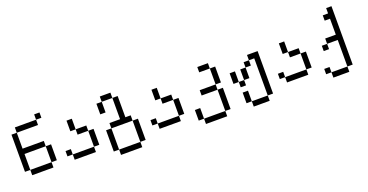

<svg xmlns="http://www.w3.org/2000/svg" viewBox="-33 -1312 4067 2124"><g transform="rotate(-20 2000.0 -250.0)"><path d="M437.5 -562.5V-625H375V-562.5H125V-500H62.5V-62.5H125V0H375V-62.5H125V-250H375V-62.5H437.5V-250H375V-312.5H125V-500H375V-562.5Z M625 -62.5V0H875V-62.5ZM625 -62.5V-125H562.5V-62.5ZM875 -62.5H937.5V-250H875ZM875 -250V-312.5H750V-250ZM750 -312.5Q750 -312.5 750 -437.5H687.5Q687.5 -437.5 687.5 -312.5Z M1125 62.5V125H1375V62.5ZM1125 62.5Q1125 62.5 1125 -187.5H1062.5Q1062.5 -187.5 1062.5 62.5ZM1375 62.5H1437.5Q1437.5 62.5 1437.5 -187.5H1375Q1375 -187.5 1375 62.5ZM1125 -187.5H1375V-250H1312.5Q1312.5 -250 1312.5 -500H1250Q1250 -500 1250 -250H1125ZM1062.5 -500Q1062.5 -500 1062.5 -375H1125Q1125 -375 1125 -500ZM1125 -500H1250V-562.5H1125Z M1625 -62.5V0H1875V-62.5ZM1625 -62.5V-125H1562.5V-62.5ZM1875 -62.5H1937.5V-250H1875ZM1875 -250V-312.5H1750V-250ZM1750 -312.5Q1750 -312.5 1750 -437.5H1687.5Q1687.5 -437.5 1687.5 -312.5Z M2125 62.5V125H2375V62.5ZM2125 62.5Q2125 62.5 2125 -62.5H2062.5Q2062.5 -62.5 2062.5 62.5ZM2375 62.5H2437.5Q2437.5 62.5 2437.5 -187.5H2375Q2375 -187.5 2375 62.5ZM2375 -187.5V-250H2187.5V-187.5ZM2375 -250H2437.5V-437.5H2375ZM2375 -437.5V-500H2250V-437.5Z M2687.5 62.5V125H2875V62.5ZM2687.5 62.5Q2687.5 62.5 2687.5 -62.5H2625Q2625 -62.5 2625 62.5ZM2875 62.5H2937.5Q2937.5 62.5 2937.5 -437.5H2812.5V-375H2750V-312.5H2687.5Q2687.5 -312.5 2687.5 -187.5H2625V-125H2687.5V-187.5H2750Q2750 -187.5 2750 -312.5H2812.5V-375H2875ZM2625 -187.5Q2625 -187.5 2625 -312.5H2562.5Q2562.5 -312.5 2562.5 -187.5Z M3125 -62.5V0H3375V-62.5ZM3125 -62.5V-125H3062.5V-62.5ZM3375 -62.5H3437.5V-250H3375ZM3375 -250V-312.5H3250V-250ZM3250 -312.5Q3250 -312.5 3250 -437.5H3187.5Q3187.5 -437.5 3187.5 -312.5Z M3625 62.5V125H3812.5V62.5ZM3625 62.5V0H3562.5V62.5ZM3812.5 62.5H3875V-625H3812.5V-562.5H3750V-500H3812.5V-312.5H3687.5V-250H3625V-187.5H3687.5V-250H3812.5Z"/></g></svg>

Font: UnifontExMono
Style: Regular
Weight: 500
Version: Version 15.0.06